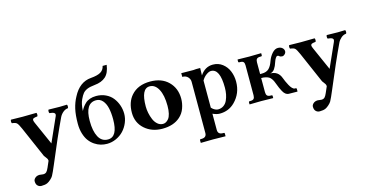

<svg xmlns="http://www.w3.org/2000/svg" viewBox="-90 -1125 3413 1784"><g transform="rotate(-15 1617.0 -233.0)"><path d="M242.2 168Q233.9 182.6 215.8 198.7Q198.2 214.8 182.1 222.2Q161.1 231.9 125 231.9Q101.1 231.9 85.9 213.9Q74.2 199.7 74.2 173.8Q74.2 157.2 90.6 142.6Q106.9 127.9 133.8 127.9Q140.6 127.9 149.9 129.9Q159.2 131.8 168.9 131.8Q188.5 131.8 200.2 120.1Q210.9 108.9 222.2 83L246.1 27.8Q249 24.9 247.8 18.8Q246.6 12.7 246.1 9.5Q245.6 6.3 241.5 0Q237.3 -6.3 234.4 -9.8L226.6 -20.5L217.8 -32.2L88.9 -328.1Q68.4 -375 55.4 -387Q42.5 -398.9 9.8 -401.9Q5.4 -406.2 5.4 -418.9Q5.4 -431.6 9.8 -436Q49.8 -434.1 121.1 -434.1Q179.7 -434.1 253.9 -436Q258.3 -431.6 258.3 -418.9Q258.3 -406.2 253.9 -401.9Q241.2 -400.9 232.7 -398.9Q224.1 -397 218.3 -394.8Q212.4 -392.6 210.2 -388.2Q208 -383.8 207.3 -380.4Q206.5 -377 208.7 -369.6Q210.9 -362.3 212.9 -357.2Q214.8 -352.1 219.2 -342.3Q220.7 -339.4 221.2 -337.9L314 -128.9Q315.4 -126 315.4 -125Q315.4 -126 315.9 -127L418.9 -357.9Q422.9 -366.7 423.3 -373.5Q423.8 -380.4 420.7 -384.8Q417.5 -389.2 413.3 -392.3Q409.2 -395.5 401.4 -397.2Q393.6 -398.9 387.2 -399.9Q380.9 -400.9 371.1 -401.9Q366.7 -406.2 366.7 -418.9Q366.7 -431.6 371.1 -436Q445.3 -434.1 477.1 -434.1Q498 -434.1 547.9 -436Q552.2 -431.6 552.2 -418.9Q552.2 -406.2 547.9 -401.9Q522 -399.9 500.2 -381.3Q478.5 -362.8 466.8 -338.9Q387.7 -172.4 285.2 74.2Q258.8 137.2 242.2 168Z M599.6 -237.8Q599.6 -322.3 613 -380.6Q626.5 -439 652.8 -486.8Q715.8 -609.4 827.6 -618.2Q890.6 -623 922.4 -641.6Q954.1 -660.2 961.4 -698.2H1000.5Q990.2 -622.1 951.2 -587.2Q912.1 -552.2 843.8 -545.9Q797.9 -541.5 771.5 -530.3Q744.6 -519 729.5 -501Q714.4 -482.9 698.7 -449.2Q679.2 -409.7 675.8 -340.8Q685.5 -360.4 696 -375.2Q706.5 -390.1 724.6 -407.5Q742.7 -424.8 769.5 -434.3Q796.4 -443.8 829.6 -443.8Q880.9 -443.8 922.1 -423.8Q963.4 -403.8 988.5 -371.1Q1013.7 -338.4 1027.1 -298.8Q1040.5 -259.3 1040.5 -217.8Q1040.5 -173.8 1022.9 -131.8Q1005.4 -89.8 975.6 -58.1Q945.8 -26.4 903.6 -7.1Q861.3 12.2 815.4 12.2Q784.7 12.2 755.1 3.9Q725.6 -4.4 697 -23.7Q668.5 -43 647.2 -71.3Q626 -99.6 612.8 -142.6Q599.6 -185.5 599.6 -237.8ZM819.8 -405.8Q713.4 -405.8 713.4 -234.9Q713.4 -137.2 743.4 -81.1Q773.4 -24.9 833.5 -24.9Q927.7 -24.9 927.7 -193.8Q927.7 -256.3 917.2 -302.5Q906.7 -348.6 881.8 -377.2Q856.9 -405.8 819.8 -405.8Z M1334 -401.9Q1251 -401.9 1251 -229Q1251 -199.2 1257.6 -166.7Q1264.2 -134.3 1277.1 -103.3Q1290 -72.3 1313 -52.2Q1335.9 -32.2 1365.2 -32.2Q1379.9 -32.2 1393.6 -39.6Q1407.2 -46.9 1420.2 -62.7Q1433.1 -78.6 1440.7 -109.9Q1448.2 -141.1 1448.2 -184.1Q1448.2 -285.6 1417 -343.8Q1385.7 -401.9 1334 -401.9ZM1111.3 -207Q1111.3 -307.6 1166 -370.1Q1230.5 -443.8 1350.1 -443.8Q1459.5 -443.8 1523.9 -379.9Q1588.4 -315.9 1588.4 -215.8Q1588.4 -169.4 1572 -124Q1555.7 -78.6 1520 -46.9Q1456.5 9.8 1349.1 9.8Q1247.1 9.8 1179.2 -50.5Q1111.3 -110.8 1111.3 -207Z M1832 -324.2V-63Q1848.6 -44.9 1865.2 -37.4Q1881.8 -29.8 1893.1 -29.8Q1924.3 -29.8 1947.3 -45.7Q1970.2 -61.5 1982.7 -88.6Q1995.1 -115.7 2001 -146Q2006.8 -176.3 2006.8 -210Q2006.8 -392.1 1920.9 -392.1Q1901.4 -392.1 1875.5 -373.5Q1849.6 -355 1832 -324.2ZM1722.2 150.9V-341.8Q1722.2 -367.2 1703.4 -387.7Q1684.6 -408.2 1649.9 -408.2V-443.8Q1674.8 -443.8 1712.4 -443.1Q1750 -442.4 1767.3 -442.6Q1784.7 -442.9 1792 -444.8H1832L1830.1 -374Q1877 -444.8 1953.1 -444.8Q2005.4 -444.8 2044.7 -414.6Q2084 -384.3 2103 -337.6Q2122.1 -291 2122.1 -236.8Q2122.1 -124 2044.9 -46.9Q1985.8 12.2 1898.9 12.2Q1869.6 12.2 1832 -4.9V150.9Q1832 194.8 1879.9 194.8H1888.2Q1896 194.8 1896 203.1V227.1L1895 229Q1814 227.1 1774.9 227.1L1659.2 229L1657.2 227.1V203.1Q1657.2 194.8 1665 194.8H1673.8Q1722.2 194.8 1722.2 150.9Z M2245.6 -71.8V-359.9Q2245.6 -382.3 2236.6 -392.1Q2227.5 -401.9 2202.6 -401.9H2195.8Q2187.5 -401.9 2187.5 -410.2V-429.2L2189.5 -431.2Q2263.7 -429.2 2299.8 -429.2L2413.6 -431.2L2415.5 -429.2V-410.2Q2415.5 -406.7 2413.1 -404.3Q2410.6 -401.9 2407.7 -401.9H2398.4Q2375 -401.9 2365.2 -391.8Q2355.5 -381.8 2355.5 -359.9V-246.1H2372.6Q2415.5 -246.1 2439.9 -268.6Q2463.9 -291.5 2479.5 -336.9Q2493.2 -376.5 2520 -407.2Q2546.9 -438 2576.7 -438Q2603 -438 2618.9 -424.1Q2634.8 -410.2 2634.8 -391.1Q2634.8 -376.5 2622.8 -364.3Q2610.8 -352.1 2597.7 -352.1Q2579.6 -352.1 2570.8 -360.8Q2564.9 -368.2 2553.7 -368.2Q2545.9 -368.2 2536.4 -354.2Q2526.9 -340.3 2519.5 -317.9Q2507.8 -279.8 2491.2 -255.9Q2474.6 -231.9 2447.8 -227.1Q2522.9 -227.1 2548.8 -157.2Q2556.2 -138.2 2563.5 -121.1Q2571.3 -103.5 2583 -81.8Q2594.7 -60.1 2607.7 -46.6Q2620.6 -33.2 2632.8 -33.2H2639.6Q2649.4 -33.2 2649.4 -23.9V-1L2647.5 1L2564.5 0Q2548.8 -0.5 2534.9 -11.2Q2521 -22 2509.8 -42.7Q2498.5 -63.5 2492.7 -77.1Q2487.3 -89.4 2478.5 -112.8Q2470.7 -133.8 2465.3 -145.8Q2460 -157.7 2450.2 -171.4Q2440.4 -185.1 2428.7 -191.9Q2417 -198.7 2398.7 -203.4Q2380.4 -208 2355.5 -208V-71.8Q2355.5 -49.3 2365.2 -38.6Q2375 -27.8 2398.4 -27.8H2407.7Q2415.5 -27.8 2415.5 -20V-1L2413.6 1Q2338.9 -1 2299.8 -1L2189.5 1L2187.5 -1V-20Q2187.5 -27.8 2195.8 -27.8H2202.6Q2227.1 -27.8 2236.3 -38.3Q2245.6 -48.8 2245.6 -71.8Z M2918.5 168Q2910.2 182.6 2892.1 198.7Q2874.5 214.8 2858.4 222.2Q2837.4 231.9 2801.3 231.9Q2777.3 231.9 2762.2 213.9Q2750.5 199.7 2750.5 173.8Q2750.5 157.2 2766.8 142.6Q2783.2 127.9 2810.1 127.9Q2816.9 127.9 2826.2 129.9Q2835.4 131.8 2845.2 131.8Q2864.7 131.8 2876.5 120.1Q2887.2 108.9 2898.4 83L2922.4 27.8Q2925.3 24.9 2924.1 18.8Q2922.9 12.7 2922.4 9.5Q2921.9 6.3 2917.7 0Q2913.6 -6.3 2910.6 -9.8L2902.8 -20.5L2894 -32.2L2765.1 -328.1Q2744.6 -375 2731.7 -387Q2718.8 -398.9 2686 -401.9Q2681.6 -406.2 2681.6 -418.9Q2681.6 -431.6 2686 -436Q2726.1 -434.1 2797.4 -434.1Q2856 -434.1 2930.2 -436Q2934.6 -431.6 2934.6 -418.9Q2934.6 -406.2 2930.2 -401.9Q2917.5 -400.9 2908.9 -398.9Q2900.4 -397 2894.5 -394.8Q2888.7 -392.6 2886.5 -388.2Q2884.3 -383.8 2883.5 -380.4Q2882.8 -377 2885 -369.6Q2887.2 -362.3 2889.2 -357.2Q2891.1 -352.1 2895.5 -342.3Q2897 -339.4 2897.5 -337.9L2990.2 -128.9Q2991.7 -126 2991.7 -125Q2991.7 -126 2992.2 -127L3095.2 -357.9Q3099.1 -366.7 3099.6 -373.5Q3100.1 -380.4 3096.9 -384.8Q3093.8 -389.2 3089.6 -392.3Q3085.4 -395.5 3077.6 -397.2Q3069.8 -398.9 3063.5 -399.9Q3057.1 -400.9 3047.4 -401.9Q3043 -406.2 3043 -418.9Q3043 -431.6 3047.4 -436Q3121.6 -434.1 3153.3 -434.1Q3174.3 -434.1 3224.1 -436Q3228.5 -431.6 3228.5 -418.9Q3228.5 -406.2 3224.1 -401.9Q3198.2 -399.9 3176.5 -381.3Q3154.8 -362.8 3143.1 -338.9Q3064 -172.4 2961.4 74.2Q2935.1 137.2 2918.5 168Z"/></g></svg>

Font: Linux Libertine G
Style: Bold
Weight: 700
Designer: Philipp H. Poll
Foundry: Philipp H. Poll
Version: Version 5.0.3